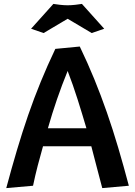

<svg xmlns="http://www.w3.org/2000/svg" viewBox="-20 -950 692 982"><path d="M12 12Q39 -89 66.5 -181.5Q94 -274 124 -361Q154 -448 188.5 -532Q223 -616 263 -700L388 -712Q428 -629 462 -546Q496 -463 526.5 -375.5Q557 -288 584.5 -195Q612 -102 639 0L503 12Q489 -41 475 -94.5Q461 -148 447 -202H200Q186 -153 173 -103Q160 -53 149 0ZM326 -587Q268 -445 225 -294H422Q400 -369 376.5 -443Q353 -517 326 -587ZM253 -930Q264 -928 286 -925.5Q308 -923 326 -923Q344 -923 366 -925.5Q388 -928 399 -930L513 -803L449 -781L326 -854L203 -781L139 -803Z"/></svg>

Font: CantoraOne
Style: Regular
Weight: 400
Designer: Pablo Impallari, Rodrigo Fuenzalida
Foundry: Pablo Impallari
Version: Version 1.001; ttfautohint (v0.8) -G 200 -r 50